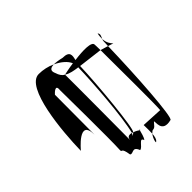

<svg xmlns="http://www.w3.org/2000/svg" viewBox="-83 -699 846 846"><g transform="rotate(45 340.0 -276.0)"><path d="M93 -166C93 -82 347 -60 464 -58C464 -58 351 -150 456 -151C420 -151 258 -152 208 -152C201 -158 173 -186 209 -182C209 -182 527 -186 584 -182C600 -182 575 -192 628 -200C640 -212 606 -230 646 -245C646 -262 599 -280 628 -289C620 -297 594 -303 583 -306C580 -302 573 -291 569 -279L570 -278L579 -266C576 -268 571 -271 567 -273C563 -259 565 -246 584 -245C584 -245 208 -247 177 -246V-245V-246C171 -246 171 -245 177 -245C170 -234 159 -226 142 -221C125 -213 111 -215 110 -243C99 -220 93 -192 93 -166ZM110 -243C124 -273 144 -297 166 -306C170 -276 176 -251 177 -246C189 -264 192 -287 195 -306V-310C288 -308 489 -293 567 -273C568 -275 568 -277 569 -279C559 -293 306 -317 197 -320L211 -433C191 -433 177 -432 177 -432C155 -434 157 -376 164 -324C140 -330 117 -335 117 -291C112 -270 110 -254 110 -243ZM150 -476C163 -473 173 -473 182 -473C170 -478 160 -485 150 -476ZM182 -473C186 -471 190 -470 195 -470C199 -470 207 -470 222 -469L230 -494C221 -485 206 -474 182 -473ZM211 -433C337 -434 556 -435 584 -432L579 -334C597 -334 616 -335 633 -334C629 -338 625 -342 623 -346C623 -362 612 -365 600 -377C600 -384 664 -364 647 -433C647 -449 393 -465 222 -469ZM464 -151H456ZM583 -306C584 -307 584 -308 584 -308C576 -309 577 -308 583 -306ZM633 -334C650 -320 679 -314 669 -322C663 -330 649 -333 633 -334Z"/></g></svg>

Font: bitstorm
Style: maxext
Weight: 400
Version: Version 0.2